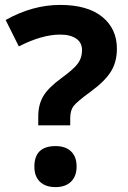

<svg xmlns="http://www.w3.org/2000/svg" viewBox="-20 -744 517 777"><path d="M119.1 -69.8Q119.1 -152.8 205.1 -152.8Q245.6 -152.8 267.8 -131.1Q290 -109.4 290 -70.3Q290 -31.2 267.6 -9Q245.1 13.2 204.6 13.2Q164.1 13.2 141.6 -8.5Q119.1 -30.3 119.1 -69.8ZM134.8 -236.8V-272.9Q134.8 -319.8 154.8 -354.2Q174.8 -388.7 227.1 -426.8Q279.3 -464.8 295.7 -487.8Q312 -510.7 312 -541Q312 -571.3 288.6 -587.6Q265.1 -604 223.1 -604Q149.9 -604 56.2 -556.2L2.9 -663.1Q111.8 -724.1 223.1 -724.1Q334.5 -724.1 393.8 -675.8Q453.1 -627.4 453.1 -546.9Q453.1 -493.2 428.7 -454.1Q404.3 -415 346.7 -373Q289.1 -331.1 276.6 -313.2Q264.2 -295.4 264.2 -266.1V-236.8Z"/></svg>

Font: OpenSans-Bold
Style: Bold
Weight: 700
Foundry: Ascender Corporation
Version: Version 1.10